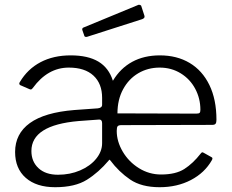

<svg xmlns="http://www.w3.org/2000/svg" viewBox="-20 -771 968 801"><path d="M467 -225Q467 -181 492 -138.5Q517 -96 559.5 -69.5Q602 -43 652 -43Q713 -43 749 -66Q785 -89 817 -130Q821 -135 823 -135.5Q825 -136 829 -134L863 -115Q869 -112 864 -103Q834 -50 776.5 -20Q719 10 646 10Q570 10 523 -22Q476 -54 440 -102Q437 -107 434 -102Q392 -52 342.5 -21Q293 10 210 10Q132 10 87.5 -29Q43 -68 43 -137Q43 -213 104.5 -257.5Q166 -302 290 -312L388 -319Q406 -321 406 -334V-363Q406 -422 370 -455.5Q334 -489 267 -489Q179 -489 117 -404Q113 -399 110.5 -398Q108 -397 103 -399L64 -416Q61 -418 60.5 -421.5Q60 -425 63 -429Q95 -483 149 -511.5Q203 -540 275 -540Q347 -540 390.5 -514Q434 -488 451 -434Q482 -486 531.5 -513Q581 -540 647 -540Q718 -540 771 -508.5Q824 -477 853.5 -416.5Q883 -356 883 -271Q883 -260 879.5 -255Q876 -250 865 -250L487 -249Q475 -249 471 -244.5Q467 -240 467 -225ZM470 -298 799 -297Q810 -297 813 -300.5Q816 -304 816 -313Q816 -360 794.5 -400.5Q773 -441 734 -465Q695 -489 646 -489Q597 -489 557 -465.5Q517 -442 493.5 -398.5Q470 -355 470 -298ZM390 -272 308 -266Q111 -249 111 -141Q111 -97 140.5 -69.5Q170 -42 222 -42Q272 -42 314 -60Q356 -78 381 -108.5Q406 -139 406 -174V-257Q406 -265 402.5 -269Q399 -273 390 -272ZM582 -707Q583 -705 583 -701Q583 -695 573 -691L345 -618Q343 -617 339 -617Q332 -617 331 -624L324 -644L323 -648Q323 -654 328 -656L558 -751H561Q566 -751 569 -747Z"/></svg>

Font: Libre Franklin Light
Style: Regular
Weight: 300
Designer: Pablo Impallari, Rodrigo Fuenzalida
Foundry: Impallari Type
Version: Version 1.002; ttfautohint (v1.5)